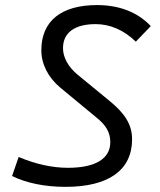

<svg xmlns="http://www.w3.org/2000/svg" viewBox="-20 -723 626 753"><path d="M237.3 9.8C405.8 9.8 498 -55.7 498 -176.8C498 -237.3 466.8 -280.3 409.2 -327.6L284.2 -430.2C247.6 -460.4 227.1 -498 227.1 -534.2C227.1 -595.2 273.4 -628.4 355 -628.4C410.2 -628.4 464.4 -606.4 512.7 -559.6L571.3 -620.6C520.5 -674.8 448.2 -703.1 360.8 -703.1C220.2 -703.1 142.1 -640.6 142.1 -525.9C142.1 -472.7 168 -419.9 215.8 -379.9L359.9 -260.7C394 -232.9 412.6 -205.1 412.6 -165.5C412.6 -100.1 353.5 -64.9 246.6 -64.9C185.5 -64.9 119.6 -79.1 53.2 -107.4L27.3 -32.7C84 -4.9 155.8 9.8 237.3 9.8Z"/></svg>

Font: Cascadia Mono SemiLight
Style: Italic
Weight: 350
Italic angle: -10°
Monospace: yes
Designer: Aaron Bell
Foundry: Saja Typeworks
Version: Version 2404.023